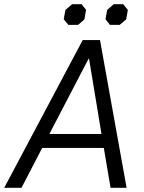

<svg xmlns="http://www.w3.org/2000/svg" viewBox="-44 -890 684 910"><path d="M348 -700H430L556 0H480L448 -189H156L58 0H-24ZM437 -255 378 -612H376L190 -255ZM258 -799 266 -843 298 -870H343L364 -843L356 -798L326 -772H280ZM456 -799 464 -843 495 -870H540L562 -843L554 -798L523 -772H477Z"/></svg>

Font: Chakra Petch
Style: Italic
Weight: 400
Italic angle: -10°
Designer: Katatrad Aksorn Co.,Ltd.
Foundry: Cadson Demak Co.,Ltd.
Version: Version 1.000; ttfautohint (v1.6)